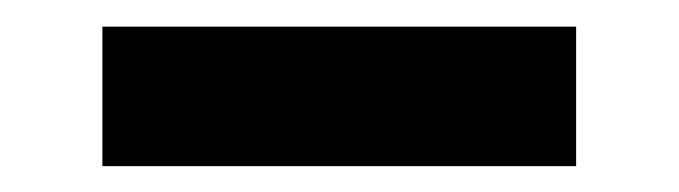

<svg xmlns="http://www.w3.org/2000/svg" viewBox="-20 -327 520 147"><path d="M421.1 -199.8V-306.6H58.4V-199.8Z"/></svg>

Font: Vazirmatn RD NL
Style: Regular
Weight: 400
Designer: Saber Rastikerdar
Foundry: Saber Rastikerdar
Version: Version 32.101